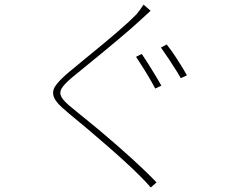

<svg xmlns="http://www.w3.org/2000/svg" viewBox="-20 -785 1017 851"><path d="M695.3 -405.3 668 -392.6 651.4 -422.9Q634.8 -452.1 616.7 -481Q598.6 -509.8 583 -533.2L608.4 -545.9Q650.4 -483.4 695.3 -405.3ZM808.6 -451.2 781.2 -438.5 766.6 -463.9Q748 -493.2 729.5 -521.5Q710.9 -549.8 693.4 -574.2L718.8 -587.9Q737.3 -565.4 763.7 -524.9Q790 -484.4 808.6 -451.2ZM598.6 -692.4Q537.1 -634.8 335 -470.7Q309.6 -449.2 296.9 -439.5Q261.7 -409.2 252 -391.1Q242.2 -373 252.9 -354Q263.7 -335 301.8 -304.7Q360.4 -256.8 418.9 -209Q585 -69.3 673.8 23.4L648.4 45.9Q627.9 22.5 599.6 -5.9Q546.9 -58.6 455.6 -138.2Q364.3 -217.8 285.2 -282.2L275.4 -291Q231.4 -326.2 220.2 -351.6Q209 -377 223.6 -400.9Q238.3 -424.8 280.3 -460.9L359.4 -526.4Q529.3 -664.1 580.1 -716.8L585.9 -722.7Q594.7 -733.4 602.5 -744.1Q610.4 -754.9 616.2 -764.6L647.5 -737.3Q623 -714.8 598.6 -692.4Z"/></svg>

Font: Min Sans VF VF
Style: Regular
Weight: 400
Designer: Jinseong-Kim, NotoSansCJK, Nunito
Foundry: Jinseong-Kim
Version: Version 1.420;Glyphs 3.1.2 (3151)